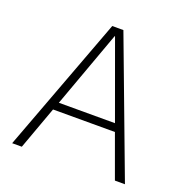

<svg xmlns="http://www.w3.org/2000/svg" viewBox="-130 -850 943 971"><g transform="rotate(20 341.5 -365.0)"><path d="M342 -686H340L190 -273H492ZM507 -231H174L90 0H38L311 -730H371L645 0H591Z"/></g></svg>

Font: Mplus 1p Light
Style: Regular
Weight: 300
Version: Version 1.061